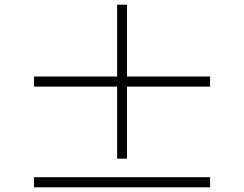

<svg xmlns="http://www.w3.org/2000/svg" viewBox="-20 -808 1040 818"><path d="M521 -132V-439H875V-482H521V-788H479V-482H125V-439H479V-132ZM125 -53V-10H875V-53Z"/></svg>

Font: Noto Serif SC Light
Style: Regular
Weight: 300
Designer: Ryoko NISHIZUKA 西塚涼子 (kana & ideographs); Frank Grießhammer (Latin, Greek & Cyrillic); Wenlong ZHANG 张文龙 (bopomofo); San
Foundry: Adobe
Version: Version 2.001;hotconv 1.1.0;makeotfexe 2.6.0